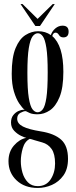

<svg xmlns="http://www.w3.org/2000/svg" viewBox="-20 -681 376 950"><path d="M167 249Q101.5 249 61.8 211.2Q22 173.5 22 116.5Q22 70 49 39Q76 8 110 1Q103.5 0 85 -8.5Q66.5 -17 50.5 -33.5Q34.5 -50 34.5 -74.5Q34.5 -97 45.5 -111Q56.5 -125 71 -131.5Q85.5 -138 95.5 -138Q101.5 -138 102.5 -137Q90 -147 75 -169.2Q60 -191.5 49 -227.8Q38 -264 38 -316.5Q38 -397 57 -442.8Q76 -488.5 106 -507.5Q136 -526.5 168.5 -526.5Q205 -526.5 231.5 -507.5Q238 -527 254 -540.5Q270 -554 289.5 -554Q319.5 -554 319.5 -524.5Q319.5 -496 293.5 -496Q278.5 -496 271.8 -507.8Q265 -519.5 255 -519.5Q243 -519.5 238.5 -502.5Q293.5 -456 293.5 -325.5Q293.5 -247 274.8 -201Q256 -155 227 -135.2Q198 -115.5 166 -115.5Q141 -115.5 127 -121.8Q113 -128 110 -130Q109 -131 105.5 -131Q96.5 -131 80.8 -122.5Q65 -114 65 -93.5Q65 -69.5 93.5 -55Q122 -40.5 181.5 -31Q248.5 -20.5 282.5 10Q316.5 40.5 316.5 105Q316.5 155.5 293.8 187.2Q271 219 236.8 234Q202.5 249 167 249ZM166 -125.5Q180 -125.5 191.5 -140Q203 -154.5 209.5 -197Q216 -239.5 216 -323.5Q216 -402.5 209.5 -444.2Q203 -486 192 -501.2Q181 -516.5 167.5 -516.5Q153 -516.5 141.2 -501Q129.5 -485.5 122.5 -443.2Q115.5 -401 115.5 -321Q115.5 -238.5 122.5 -196.5Q129.5 -154.5 141 -140Q152.5 -125.5 166 -125.5ZM167 240Q208.5 240 230.5 206.5Q252.5 173 252.5 128Q252.5 80.5 235.2 56Q218 31.5 188.5 23.5Q167 18 151.2 12.8Q135.5 7.5 127.5 6Q102.5 18.5 92.8 52Q83 85.5 83 116.5Q83 145 91.2 173.5Q99.5 202 118 221Q136.5 240 167 240ZM155 -552.5 81.5 -661H91.5L166 -587.5L241 -661H251L178 -552.5Z"/></svg>

Font: Imbue 100pt
Style: Regular
Weight: 400
Designer: Tyler Finck
Foundry: Etcetera Type Company
Version: Version 1.102; ttfautohint (v1.8.3)